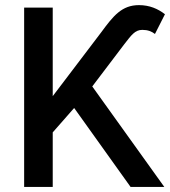

<svg xmlns="http://www.w3.org/2000/svg" viewBox="-20 -741 674 761"><path d="M189 -710.9H75.7V0H189V-216.3L273.9 -313L497.6 0H631.3L345.7 -398.4L473.1 -566.4C500.5 -601.6 515.1 -622.6 543.9 -622.6C565.9 -622.6 580.6 -616.7 594.2 -606.4L633.8 -684.6C606 -706.1 572.8 -720.7 530.8 -720.7C462.9 -720.7 429.2 -678.2 381.8 -613.8L189 -359.9Z"/></svg>

Font: Bert Sans Medium
Style: Regular
Weight: 500
Designer: Christian Robertson (Google), Cristiano Sobral
Foundry: Google, Cristiano Sobral
Version: Version 3.101